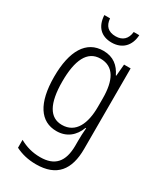

<svg xmlns="http://www.w3.org/2000/svg" viewBox="-237 -813 963 1138"><g transform="rotate(30 244.5 -243.5)"><path d="M362 -728H324C319 -679 291 -652 243 -652C193 -652 166 -678 162 -728H123C127 -649 171 -608 241 -608C313 -608 358 -654 362 -728ZM225 -542C109 -542 48 -440 48 -263C48 -82 111 10 220 10C289 10 337 -29 361 -93H365C362 -60 361 -31 361 -4V27C361 140 313 192 214 192C161 192 116 179 73 155V209C113 229 158 241 214 241C355 241 416 162 416 19V-532H371L364 -452H361C335 -506 294 -542 225 -542ZM233 -493C325 -493 362 -418 362 -294V-237C362 -125 325 -38 230 -38C147 -38 104 -111 104 -263C104 -407 143 -493 233 -493Z"/></g></svg>

Font: Noto Sans Arabic Cond Light
Style: Regular
Weight: 300
Width: 3
Designer: Monotype Design Team, Nadine Chahine, Nizar Qandah and Khaled Hosny
Foundry: Monotype Imaging Inc.
Version: Version 2.012